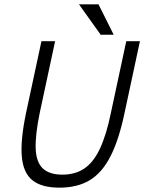

<svg xmlns="http://www.w3.org/2000/svg" viewBox="-20 -857 665 885"><path d="M554 -336Q528 -212 489 -136Q450 -60 393 -26Q336 8 254 8Q172 8 129.5 -26Q87 -60 80.5 -136Q74 -212 100 -336H163Q142 -234 144.5 -171.5Q147 -109 177.5 -80.5Q208 -52 267 -52Q327 -52 369 -80.5Q411 -109 440.5 -171.5Q470 -234 491 -336ZM562 -667H625L554 -336H491ZM163 -336H100L171 -667H234ZM344 -837H434L504 -697H444Z"/></svg>

Font: Epunda Sans Light
Style: Italic
Weight: 300
Italic angle: -12.0243°
Designer: Simon Atzbach
Foundry: typofactur
Version: Version 2.204